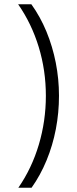

<svg xmlns="http://www.w3.org/2000/svg" viewBox="-20 -760 362 900"><path d="M128 120H66Q129 29 162 -82Q195 -193 195 -311Q195 -430 161.5 -539.8Q128 -649.5 65 -740H127Q169 -681.5 197.8 -611.8Q226.5 -542 241.5 -465.8Q256.5 -389.5 256.5 -311Q256.5 -231.5 241.8 -154.8Q227 -78 198.2 -8.2Q169.5 61.5 128 120Z"/></svg>

Font: Encode Sans SC Condensed Thin Light
Style: Regular
Weight: 300
Version: Version 3.002